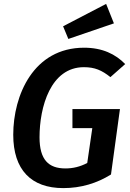

<svg xmlns="http://www.w3.org/2000/svg" viewBox="-20 -951 670 986"><path d="M525 -931 304 -816 331 -751 565 -831ZM412 -706C152 -706 48 -462 48 -259C48 -79 140 15 305 15C396 15 478 -10 550 -55L596 -391H352V-293H454L428 -114C392 -95 355 -86 316 -86C229 -86 183 -131 183 -246C183 -402 240 -606 411 -606C467 -606 503 -590 547 -555L623 -622C573 -673 506 -706 412 -706Z"/></svg>

Font: Fira Sans Medium
Style: Italic
Weight: 500
Italic angle: -8°
Designer: bBox Type GmbH & Carrois Corporate GbR & Edenspiekermann AG
Foundry: bBox Type GmbH & Carrois Corporate GbR & Edenspiekermann AG
Version: Version 4.301;PS 004.301;hotconv 1.0.88;makeotf.lib2.5.64775